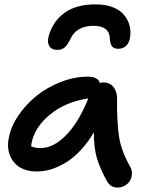

<svg xmlns="http://www.w3.org/2000/svg" viewBox="-20 -781 688 869"><path d="M413.1 -761.2Q455.6 -761.2 487.5 -749.5Q519.5 -737.8 537.8 -717.5Q556.2 -697.3 564.2 -672.6Q572.3 -647.9 569.8 -620.1Q566.9 -589.4 552.2 -574.7Q537.6 -560.1 515.1 -560.1Q496.6 -560.1 487.5 -570.6Q478.5 -581.1 477.1 -607.9Q474.1 -664.1 402.8 -664.1Q327.1 -664.1 299.8 -606.9Q285.6 -577.6 272.7 -566.4Q259.8 -555.2 240.2 -555.2Q212.9 -555.2 202.6 -573.5Q192.4 -591.8 201.2 -620.1Q220.2 -685.5 272.7 -723.4Q325.2 -761.2 413.1 -761.2ZM146 -4.9Q75.2 -4.9 41 -49.6Q6.8 -94.2 20 -158.2Q29.8 -210 64.5 -260.3Q99.1 -310.5 147.5 -348.9Q195.8 -387.2 256.8 -410.6Q317.9 -434.1 377.9 -434.1Q423.3 -434.1 432.1 -404.8Q440.4 -408.2 446.8 -408.2Q475.6 -408.2 492.2 -388.7Q508.8 -369.1 509.8 -337.9Q508.8 -226.1 518.8 -162.1Q528.8 -98.1 567.9 -28.8Q577.1 -14.6 577.1 2.7Q577.1 20 569.8 34.2Q562.5 48.3 546.9 58.1Q531.2 67.9 511.2 67.9Q481 67.9 464.8 40Q434.6 -13.7 419.7 -61.3Q404.8 -108.9 404.8 -182.1Q377.4 -135.3 344.2 -100.1Q311 -64.9 277.1 -44.7Q243.2 -24.4 210.7 -14.6Q178.2 -4.9 146 -4.9ZM123 -134.8Q121.1 -123 121.1 -118.2Q139.2 -110.8 164.1 -110.8Q221.7 -110.8 279.1 -169.2Q336.4 -227.5 379.9 -335.9Q276.4 -319.8 207 -263.2Q137.7 -206.5 123 -134.8Z"/></svg>

Font: Shantell Sans Irregular Bouncy
Style: Italic
Weight: 500
Italic angle: -11.31°
Designer: Stephen Nixon, Anya Danilova, Shantell Martin
Foundry: Arrow Type
Version: Version 1.006;[9816181b4]